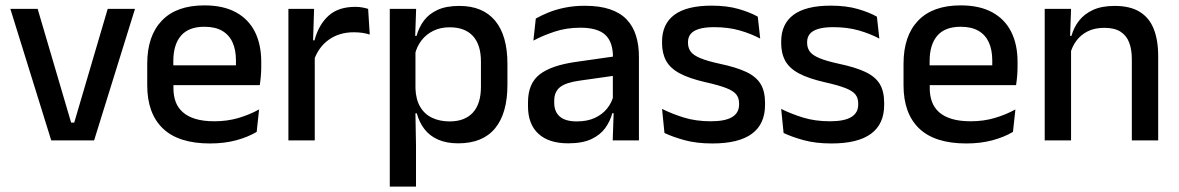

<svg xmlns="http://www.w3.org/2000/svg" viewBox="-20 -522 4383 714"><path d="M256 -66 380.5 -489H482L330 0H170.5L18.5 -489H120L244.5 -66Z M761 11.5Q644 11.5 585.8 -44.2Q527.5 -100 527.5 -205V-285Q527.5 -388.5 581.8 -445.2Q636 -502 740 -502Q810.5 -502 857.5 -476.2Q904.5 -450.5 928 -403.5Q951.5 -356.5 951.5 -292V-273.5Q951.5 -256.5 950 -239Q948.5 -221.5 946 -205.5H856Q857 -231.5 857.2 -254.5Q857.5 -277.5 857.5 -296.5Q857.5 -337 844.5 -365Q831.5 -393 805.5 -407.8Q779.5 -422.5 740 -422.5Q681.5 -422.5 653 -389.2Q624.5 -356 624.5 -294.5V-248.5L625 -237V-193.5Q625 -166 633.2 -143.5Q641.5 -121 659.8 -104.8Q678 -88.5 707 -79.8Q736 -71 777.5 -71Q824.5 -71 865.8 -83Q907 -95 943.5 -115L934.5 -31.5Q901.5 -12 857.8 -0.2Q814 11.5 761 11.5ZM579.5 -205.5V-279H926V-205.5Z M1146.5 -295.5 1125.5 -372H1149.5Q1165 -430 1201.5 -463.2Q1238 -496.5 1301 -496.5Q1316 -496.5 1327.8 -494.2Q1339.5 -492 1349 -489L1355 -393.5Q1343 -397.5 1328 -399.8Q1313 -402 1295.5 -402Q1242 -402 1203 -374.5Q1164 -347 1146.5 -295.5ZM1052.5 0V-489H1148L1143.5 -346.5L1150.5 -339.5V0Z M1684 11Q1640.5 11 1609.2 -2.8Q1578 -16.5 1558.5 -41.8Q1539 -67 1530 -100.5H1497.5L1525 -193Q1526.5 -152 1542.5 -124.8Q1558.5 -97.5 1586.8 -84Q1615 -70.5 1652 -70.5Q1708.5 -70.5 1738.5 -103.2Q1768.5 -136 1768.5 -199.5V-293Q1768.5 -355.5 1738.8 -388Q1709 -420.5 1652 -420.5Q1618 -420.5 1591.5 -407.5Q1565 -394.5 1547.8 -372.2Q1530.5 -350 1523.5 -321.5L1500.5 -388.5H1529Q1537.5 -419.5 1556 -444.8Q1574.5 -470 1606.8 -485Q1639 -500 1688 -500Q1775.5 -500 1821.2 -445Q1867 -390 1867 -284.5V-207Q1867 -100.5 1821 -44.8Q1775 11 1684 11ZM1429.5 172V-489H1527.5L1523.5 -374.5L1525 -345.5V-140.5L1524.5 -121.5L1527 17V172Z M2258.5 0 2262.5 -116 2259 -131V-285L2259.5 -309.5Q2259.5 -366 2230.8 -392.5Q2202 -419 2138.5 -419Q2087 -419 2043 -404.5Q1999 -390 1963.5 -371L1972.5 -453Q1992.5 -464.5 2019.5 -475.5Q2046.5 -486.5 2080.5 -493.5Q2114.5 -500.5 2155 -500.5Q2210.5 -500.5 2249 -487.2Q2287.5 -474 2311 -449Q2334.5 -424 2345.2 -389Q2356 -354 2356 -311V0ZM2093 11Q2020.5 11 1982 -24.8Q1943.5 -60.5 1943.5 -126.5V-141.5Q1943.5 -211.5 1986.8 -245.2Q2030 -279 2123 -292L2270 -313L2275.5 -242L2134.5 -222Q2084 -215 2062.5 -197.8Q2041 -180.5 2041 -147V-140Q2041 -106.5 2061.8 -88.5Q2082.5 -70.5 2125 -70.5Q2164 -70.5 2192 -83.5Q2220 -96.5 2237.5 -118.2Q2255 -140 2261.5 -166.5L2275 -101H2257Q2249 -71 2230.5 -45.5Q2212 -20 2178.8 -4.5Q2145.5 11 2093 11Z M2629 11.5Q2570 11.5 2525.5 -0.8Q2481 -13 2451 -27.5L2442 -117Q2479 -98.5 2523.5 -84.8Q2568 -71 2623.5 -71Q2677 -71 2702.8 -86.8Q2728.5 -102.5 2728.5 -133.5V-137.5Q2728.5 -157.5 2718 -170.8Q2707.5 -184 2680.8 -194.5Q2654 -205 2605 -216Q2543.5 -230 2508 -249Q2472.5 -268 2457.2 -295.8Q2442 -323.5 2442 -362.5V-367Q2442 -433 2488 -467Q2534 -501 2626 -501Q2684 -501 2727 -488.5Q2770 -476 2798 -460L2807 -378.5Q2773.5 -396.5 2730.8 -408.8Q2688 -421 2636 -421Q2600.5 -421 2579 -414.2Q2557.5 -407.5 2548 -395.2Q2538.5 -383 2538.5 -366V-362.5Q2538.5 -344 2548.5 -330.2Q2558.5 -316.5 2584.2 -305.8Q2610 -295 2656 -285Q2718 -272 2755 -254.5Q2792 -237 2808.5 -209.8Q2825 -182.5 2825 -139.5V-132Q2825 -60.5 2776 -24.5Q2727 11.5 2629 11.5Z M3072 11.5Q3013 11.5 2968.5 -0.8Q2924 -13 2894 -27.5L2885 -117Q2922 -98.5 2966.5 -84.8Q3011 -71 3066.5 -71Q3120 -71 3145.8 -86.8Q3171.5 -102.5 3171.5 -133.5V-137.5Q3171.5 -157.5 3161 -170.8Q3150.5 -184 3123.8 -194.5Q3097 -205 3048 -216Q2986.5 -230 2951 -249Q2915.5 -268 2900.2 -295.8Q2885 -323.5 2885 -362.5V-367Q2885 -433 2931 -467Q2977 -501 3069 -501Q3127 -501 3170 -488.5Q3213 -476 3241 -460L3250 -378.5Q3216.5 -396.5 3173.8 -408.8Q3131 -421 3079 -421Q3043.5 -421 3022 -414.2Q3000.5 -407.5 2991 -395.2Q2981.5 -383 2981.5 -366V-362.5Q2981.5 -344 2991.5 -330.2Q3001.5 -316.5 3027.2 -305.8Q3053 -295 3099 -285Q3161 -272 3198 -254.5Q3235 -237 3251.5 -209.8Q3268 -182.5 3268 -139.5V-132Q3268 -60.5 3219 -24.5Q3170 11.5 3072 11.5Z M3573.5 11.5Q3456.5 11.5 3398.2 -44.2Q3340 -100 3340 -205V-285Q3340 -388.5 3394.2 -445.2Q3448.5 -502 3552.5 -502Q3623 -502 3670 -476.2Q3717 -450.5 3740.5 -403.5Q3764 -356.5 3764 -292V-273.5Q3764 -256.5 3762.5 -239Q3761 -221.5 3758.5 -205.5H3668.5Q3669.5 -231.5 3669.8 -254.5Q3670 -277.5 3670 -296.5Q3670 -337 3657 -365Q3644 -393 3618 -407.8Q3592 -422.5 3552.5 -422.5Q3494 -422.5 3465.5 -389.2Q3437 -356 3437 -294.5V-248.5L3437.5 -237V-193.5Q3437.5 -166 3445.8 -143.5Q3454 -121 3472.2 -104.8Q3490.5 -88.5 3519.5 -79.8Q3548.5 -71 3590 -71Q3637 -71 3678.2 -83Q3719.5 -95 3756 -115L3747 -31.5Q3714 -12 3670.2 -0.2Q3626.5 11.5 3573.5 11.5ZM3392 -205.5V-279H3738.5V-205.5Z M4189 0V-302Q4189 -337.5 4179.2 -363.5Q4169.5 -389.5 4147.2 -404Q4125 -418.5 4086.5 -418.5Q4051 -418.5 4025 -405.5Q3999 -392.5 3982.8 -370.5Q3966.5 -348.5 3959.5 -320.5L3943.5 -388.5H3964.5Q3973 -419.5 3992.5 -444.8Q4012 -470 4044.5 -485Q4077 -500 4125 -500Q4182.5 -500 4218 -478.2Q4253.5 -456.5 4270.2 -415Q4287 -373.5 4287 -313V0ZM3865 0V-489H3963L3959 -374.5L3963 -368.5V0Z"/></svg>

Font: Anek Gurmukhi Medium
Style: Regular
Weight: 500
Designer: Sarang Kulkarni (Gurmukhi), Yesha Goshar (Latin)
Foundry: Ek Type
Version: Version 1.003